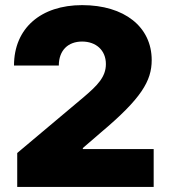

<svg xmlns="http://www.w3.org/2000/svg" viewBox="-20 -737 666 757"><path d="M47.9 0H585.9V-149.4H306.6V-153.3L377.9 -214.8C537.1 -348.6 578.1 -418 578.1 -500C578.1 -630.9 470.7 -716.8 303.7 -716.8C141.6 -716.8 35.2 -626 35.2 -478.5H211.9C211.9 -539.1 249 -573.2 303.7 -573.2C358.4 -573.2 397.5 -539.1 397.5 -484.4C397.5 -433.6 364.3 -400.4 310.5 -354.5L47.9 -133.8Z"/></svg>

Font: Pretendard Black
Style: Regular
Weight: 900
Designer: Base glyphs from Inter by Rasmus Andersson; Hangeul glyphs from Noto Sans CJK(Source Han Sans) by Jang Soo-young and Kan
Foundry: Kil Hyung-jin
Version: Version 1.309;Glyphs 3.2 (3225)